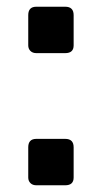

<svg xmlns="http://www.w3.org/2000/svg" viewBox="-20 -551 303 571"><path d="M64 -23V-113Q64 -138 88 -138H174Q199 -138 199 -113V-23Q199 0 174 0H88Q77 0 70.5 -6.5Q64 -13 64 -23ZM64 -416V-506Q64 -531 88 -531H174Q199 -531 199 -506V-416Q199 -393 174 -393H88Q77 -393 70.5 -399.5Q64 -406 64 -416Z"/></svg>

Font: Mina
Style: Bold
Weight: 700
Version: Version 1.000